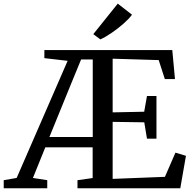

<svg xmlns="http://www.w3.org/2000/svg" viewBox="-59 -1012 1030 1032"><path d="M439 -55V-220H184.5L118 -55.5L195 -43.5V0H-39V-43.5L30.5 -55.5L304.5 -685L179.5 -699.5V-743H867L881.5 -587H827L794 -689L546.5 -696.5V-408L716 -411.5L731 -496H782V-266.5H731L716.5 -354.5L546.5 -357V-50.5L827.5 -61.5L884 -191.5L940.5 -174.5L910 0H357.5V-43.5ZM439.5 -275.5V-692.5H377L322.5 -560L206.5 -275.5ZM481 -800.5H480L442.5 -828.5L574 -992.5L650.5 -933Q634.5 -911 605 -885Q575.5 -859 542 -836Q508.5 -813 481 -800.5Z"/></svg>

Font: Merriweather Text
Style: Regular
Weight: 400
Designer: Eben Sorkin
Foundry: Eben Sorkin
Version: Version 2.100; ttfautohint (v1.7.19-72a1) -l 8 -r 50 -G 200 